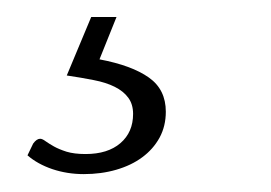

<svg xmlns="http://www.w3.org/2000/svg" viewBox="-20 -22 310 220"><path d="M26 137Q28.5 137 32.2 139.8Q36 142.5 41.8 145.8Q47.5 149 56.2 151.8Q65 154.5 78 154.5Q103.5 154.5 118 142Q132.5 129.5 132.5 108.5Q132.5 97.5 127 90Q121.5 82.5 111.5 77.5Q101.5 72.5 87.5 69.8Q73.5 67 56.5 64.5L84.5 -2.5H113.5L94 46Q131 53 150.5 66.8Q170 80.5 170 106Q170 122.5 162.8 135.8Q155.5 149 143 158.2Q130.5 167.5 113.2 172.5Q96 177.5 76 177.5Q57 177.5 40 171.8Q23 166 11.5 156L18 142.5Q22 137 26 137Z"/></svg>

Font: Lato Light
Style: Italic
Weight: 300
Italic angle: -7°
Designer: Lukasz Dziedzic
Foundry: Lukasz Dziedzic
Version: Version 1.104; Western+Polish opensource